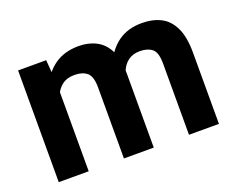

<svg xmlns="http://www.w3.org/2000/svg" viewBox="-92 -696 1049 853"><g transform="rotate(-20 433.0 -269.0)"><path d="M195.8 -418.5V0H54.2V-528.3H187ZM175.8 -282.2 135.3 -281.2Q135.3 -355.5 158.7 -413.6Q182.1 -471.7 228.5 -504.9Q274.9 -538.1 343.3 -538.1Q390.1 -538.1 426.3 -519Q462.4 -500 482.9 -459.2Q503.4 -418.5 503.4 -352.5V0H362.3V-335.9Q362.3 -388.2 340.8 -406Q319.3 -423.8 282.2 -423.8Q245.1 -423.8 221.7 -405Q198.2 -386.2 187 -354.2Q175.8 -322.3 175.8 -282.2ZM490.7 -295.9 438 -289.1Q438 -359.4 460.9 -415.8Q483.9 -472.2 529.3 -505.1Q574.7 -538.1 642.1 -538.1Q693.4 -538.1 731.4 -518.6Q769.5 -499 790.5 -454.6Q811.5 -410.2 811.5 -336.4V0H669.9V-336.9Q669.9 -389.6 648.7 -406.7Q627.4 -423.8 590.8 -423.8Q557.6 -423.8 535.2 -407Q512.7 -390.1 501.7 -361.1Q490.7 -332 490.7 -295.9Z"/></g></svg>

Font: RobotoDEMO
Style: Regular
Weight: 400
Designer: Christian Robertson
Foundry: Google
Version: Version 2.136